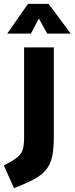

<svg xmlns="http://www.w3.org/2000/svg" viewBox="-75 -747 384 988"><path d="M-3 221 -55 105Q-9 81 13 63.5Q35 46 42 23Q49 0 49 -41V-503H202V-44Q202 17 193.5 57.5Q185 98 162.5 126Q140 154 100 175.5Q60 197 -3 221ZM-38 -574 69 -727H175L289 -574H168L125 -652L84 -574Z"/></svg>

Font: Cairo Play ExtraBold
Style: Regular
Weight: 800
Version: Version 3.119